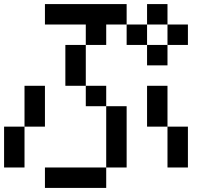

<svg xmlns="http://www.w3.org/2000/svg" viewBox="-20 -920 1040 940"><path d="M0 -100V-300H100V-100ZM900 -100H800V-300H900ZM900 -700H800V-800H900ZM200 0V-100H500V0ZM200 -300H100V-500H200ZM200 -800V-900H600V-800H500V-700H400V-800ZM400 -500H500V-400H400ZM400 -700V-500H300V-700ZM600 -100H500V-400H600ZM600 -700V-800H700V-700ZM800 -300H700V-500H800ZM800 -700V-600H700V-700ZM800 -900V-800H700V-900Z"/></svg>

Font: Galmuri9 Regular
Style: Regular
Weight: 400
Designer: Lee Minseo (quiple)
Version: Version 2.399;hotconv 1.1.1;makeotfexe 2.6.0 DEVELOPMENT